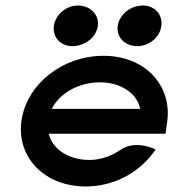

<svg xmlns="http://www.w3.org/2000/svg" viewBox="-20 -664 627 695"><path d="M477.2 -497C520.2 -497 558.5 -529 564.1 -570C569.6 -611 540.1 -644 497.1 -644C452.1 -644 411.6 -611 406.1 -570C400.5 -529 432.2 -497 477.2 -497ZM242.2 -497C287.2 -497 328.5 -529 334.1 -570C339.6 -611 307.1 -644 262.1 -644C219.1 -644 180.6 -611 175.1 -570C169.5 -529 199.2 -497 242.2 -497ZM579.3 -180 585.3 -224C603.1 -356 504.5 -462 354.5 -462C204.5 -462 75.3 -357 57.6 -226C39.8 -95 140.5 11 290.5 11C389.5 11 480 -37 533.9 -110L543.6 -123L531.3 -128C530.3 -128 467.2 -157 415.4 -121C382.4 -99 344.5 -85 303.5 -85C228.5 -85 169.8 -124 156.3 -180ZM167.5 -270C195.1 -326 264.5 -366 341.5 -366C417.5 -366 476.1 -326 487.5 -270Z"/></svg>

Font: Charger
Style: ExBdIt
Weight: 400
Designer: Jasper
Foundry: Cannot Into Space Fonts
Version: Version 0.99